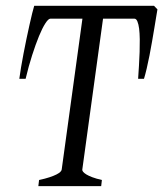

<svg xmlns="http://www.w3.org/2000/svg" viewBox="-20 -635 557 655"><path d="M110.8 0 113.3 -21Q134.3 -25.4 148.9 -30.3Q163.6 -35.2 172.6 -39.8Q181.6 -44.4 185.8 -48.6Q189.9 -52.7 190.4 -56.2L261.2 -571.3H151.9Q145 -571.3 134.8 -555.4Q124.5 -539.6 113 -511.7Q101.6 -483.9 89.6 -446.5Q77.6 -409.2 67.4 -366.2H45.9Q47.9 -382.8 51.8 -405.3Q55.7 -427.7 60.3 -452.4Q64.9 -477.1 70.3 -502.4Q75.7 -527.8 80.6 -550Q85.4 -572.3 89.8 -589.6Q94.2 -606.9 96.7 -615.2H505.4L517.1 -603Q515.6 -594.7 512.9 -577.9Q510.3 -561 506.6 -539.6Q502.9 -518.1 498.8 -493.7Q494.6 -469.2 490 -445.8Q485.4 -422.4 480.5 -401.4Q475.6 -380.4 471.2 -366.2H451.2Q452.6 -387.7 454.1 -411.4Q455.6 -435.1 456.3 -457.8Q457 -480.5 456.8 -501.2Q456.5 -522 454.6 -537.4Q452.6 -552.7 448.7 -562Q444.8 -571.3 438.5 -571.3H331.5L260.7 -56.2Q260.3 -53.2 263.4 -49.1Q266.6 -44.9 274.4 -40Q282.2 -35.2 295.2 -30.3Q308.1 -25.4 327.6 -21L325.2 0Z"/></svg>

Font: Gentium Plus
Style: Italic
Weight: 400
Italic angle: -8°
Designer: J. Victor Gaultney, Annie Olsen, Iska Routamaa
Foundry: SIL International
Version: Version 1.510